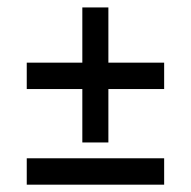

<svg xmlns="http://www.w3.org/2000/svg" viewBox="-20 -504 521 524"><path d="M275.8 -115.2V-261H428V-333H275.8V-483.7H204.7V-333H53V-261H204.7V-115.2ZM428 0V-72H53V0Z"/></svg>

Font: Arad-VF Thin Dots1
Style: Regular
Weight: 100
Designer: Mohammad Darvishi
Version: Version 1.000;August 30, 2024;FontCreator 15.0.0.2992 64-bit